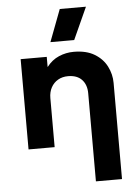

<svg xmlns="http://www.w3.org/2000/svg" viewBox="-63 -812 768 1070"><g transform="rotate(-5 321.0 -277.0)"><path d="M429.5 210V-282.5Q429.5 -330.5 402.8 -359Q376 -387.5 325.5 -387.5Q293.5 -387.5 269 -373.2Q244.5 -359 230.8 -333.5Q217 -308 217 -274.5V0H71V-505H217V-448Q246 -486 285.8 -503Q325.5 -520 369 -520Q439.5 -520 485.2 -492.2Q531 -464.5 553.2 -420.5Q575.5 -376.5 575.5 -328V210ZM244.5 -585 312.5 -764.5H459L377.5 -585Z"/></g></svg>

Font: Geologica SemiBold
Style: Regular
Weight: 600
Designer: Sindre Bremnes, Frode Helland
Foundry: Monokrom Skriftforlag AS
Version: Version 1.010;gftools[0.9.28]